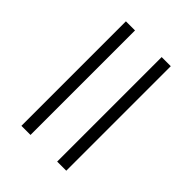

<svg xmlns="http://www.w3.org/2000/svg" viewBox="-11 -667 699 699"><g transform="rotate(-45 339.0 -317.5)"><path d="M69.8 -433.1H607.9V-386.2H69.8ZM69.8 -249H607.9V-202.1H69.8Z"/></g></svg>

Font: I.Ming
Style: Regular
Weight: 400
Designer: Ichiten Fonts Project
Version: Version 6.11; Dec 27, 2019